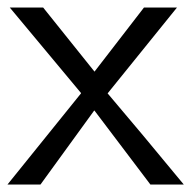

<svg xmlns="http://www.w3.org/2000/svg" viewBox="-23 -492 510 512"><path d="M-3 0 193 -243V-244L3 -472H92L229 -301L361 -472H449L264 -243Q350 -142 467 0H378L229 -197H228L85 0Z"/></svg>

Font: Coval
Style: Light
Weight: 300
Foundry: Context Ltd
Version: Version 001.000